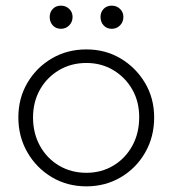

<svg xmlns="http://www.w3.org/2000/svg" viewBox="-20 -650 611 680"><path d="M286 10Q218 10 163.5 -22.5Q109 -55 77 -110.5Q45 -166 45 -234Q45 -302 77 -356.5Q109 -411 163.5 -443Q218 -475 286 -475Q353 -475 407 -443Q461 -411 493.5 -356.5Q526 -302 526 -234Q526 -165 494 -109.5Q462 -54 407.5 -22Q353 10 286 10ZM286 -38Q339 -38 381.5 -63.5Q424 -89 448.5 -133.5Q473 -178 473 -235Q473 -290 448.5 -333Q424 -376 381.5 -401.5Q339 -427 286 -427Q232 -427 189 -401.5Q146 -376 121.5 -332.5Q97 -289 97 -234Q97 -178 121.5 -133.5Q146 -89 189 -63.5Q232 -38 286 -38ZM196 -548Q178 -548 167 -560Q156 -572 156 -590Q156 -607 167 -618.5Q178 -630 196 -630Q213 -630 225 -618.5Q237 -607 237 -590Q237 -572 225 -560Q213 -548 196 -548ZM376 -548Q358 -548 347 -560Q336 -572 336 -590Q336 -607 347 -618.5Q358 -630 376 -630Q393 -630 405 -618.5Q417 -607 417 -590Q417 -572 405 -560Q393 -548 376 -548Z"/></svg>

Font: Outfit ExtraLight
Style: Regular
Weight: 200
Designer: Rodrigo Fuenzalida
Foundry: fragTYPE
Version: Version 1.100; ttfautohint (v1.8.4.7-5d5b);gftools[0.9.27]